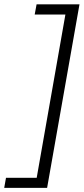

<svg xmlns="http://www.w3.org/2000/svg" viewBox="-49 -738 398 913"><path d="M-29 155.5 -20.5 107.5H125.5L262 -669H116L125 -717.5H329L175 155.5Z"/></svg>

Font: Anybody ExtraExpanded Light
Style: Italic
Weight: 300
Width: 8
Italic angle: -10°
Designer: Tyler Finck
Foundry: Etcetera Type Company
Version: Version 1.010; ttfautohint (v1.8.3) -l 8 -r 50 -G 200 -x 14 